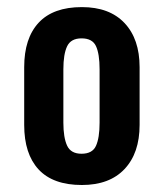

<svg xmlns="http://www.w3.org/2000/svg" viewBox="-20 -842 466 546"><path d="M212.9 -315.9Q130.9 -315.9 89.8 -360.1Q48.8 -404.3 48.8 -486.8V-650.9Q48.8 -733.4 90.1 -777.6Q131.3 -821.8 212.9 -821.8Q291.5 -821.8 334.2 -776.4Q377 -731 377 -650.9V-486.8Q377 -406.7 334.2 -361.3Q291.5 -315.9 212.9 -315.9ZM211.9 -404.8Q242.7 -404.8 252.9 -427.2Q263.2 -449.7 263.2 -493.2V-645Q263.2 -689 252.9 -710.9Q242.7 -732.9 211.9 -732.9Q181.6 -732.9 170.9 -710.4Q160.2 -688 160.2 -645V-493.2Q160.2 -450.7 170.9 -427.7Q181.6 -404.8 211.9 -404.8Z"/></svg>

Font: Oswald Medium
Style: Regular
Weight: 500
Designer: Vernon Adams
Foundry: Vernon Adams
Version: Version 4.103